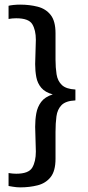

<svg xmlns="http://www.w3.org/2000/svg" viewBox="-20 -748 381 830"><path d="M17 56V0Q35 3 50 3Q104 3 119.5 -23.5Q135 -50 135 -93L132 -200Q132 -231 137 -258.5Q142 -286 158 -307.5Q174 -329 208 -340Q175 -349 158.5 -368.5Q142 -388 137 -414.5Q132 -441 132 -471L135 -576Q135 -618 119.5 -643.5Q104 -669 50 -669Q33 -669 17 -666V-723Q24 -725 38 -726.5Q52 -728 67 -728Q108 -728 143 -719Q178 -710 199 -683.5Q220 -657 220 -604V-490Q220 -456 224.5 -427Q229 -398 247.5 -380.5Q266 -363 306 -361V-314Q264 -312 246 -293.5Q228 -275 224 -245Q220 -215 220 -178V-62Q220 -9 199 17.5Q178 44 143 53Q108 62 67 62Q52 62 34.5 59Q17 56 17 56Z"/></svg>

Font: Epunda Sans Medium
Style: Regular
Weight: 500
Designer: Simon Atzbach
Foundry: typofactur
Version: Version 2.204; ttfautohint (v1.8.4.7-5d5b)